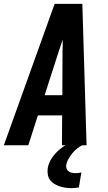

<svg xmlns="http://www.w3.org/2000/svg" viewBox="-41 -755 561 998"><path d="M-21 0 243 -735H387L409 0H281L282 -155H156L106 0ZM283 -260 284 -490Q285 -505 285 -519.5Q285 -534 285 -549Q280 -534 275 -519.5Q270 -505 265 -490L191 -260ZM330 223Q314 223 298 220.5Q282 218 267.5 213Q253 208 240 200Q227 192 218.5 180Q210 168 207.5 152.5Q205 137 207 120Q212 90 231 63Q250 36 276 16Q302 -4 331.5 -16.5Q361 -29 391 -34L386 0Q371 8 357.5 19Q344 30 333.5 43.5Q323 57 314.5 72Q306 87 303 103Q302 112 305 121Q308 130 315.5 135.5Q323 141 332.5 143Q342 145 352 145Q360 145 367 144Q374 143 382 141L369 219Q359 221 349 222Q339 223 330 223Z"/></svg>

Font: Iosevka SS04 Extrabold Oblique
Style: Regular
Weight: 800
Italic angle: -9°
Monospace: yes
Designer: Belleve Invis
Foundry: Belleve Invis
Version: Version 19.0.0; ttfautohint (v1.8.4)